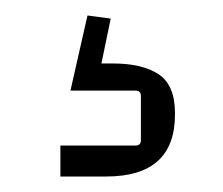

<svg xmlns="http://www.w3.org/2000/svg" viewBox="-20 -28 288 248"><path d="M162 153V96Q162 89 155 89H71L93 -8L123 -4L111 54H126Q164 54 185 68Q206 82 206 118V120Q206 200 117 200H58V160H155Q162 160 162 153Z"/></svg>

Font: Gemunu Libre ExtraLight ExtraLight
Style: Regular
Weight: 250
Version: Version 1.100